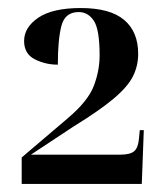

<svg xmlns="http://www.w3.org/2000/svg" viewBox="-20 -845 413 478"><path d="M34 -387V-453L148 -550Q199 -593 213.5 -631Q228 -669 228 -707Q228 -772 213.5 -793.5Q199 -815 176 -815Q142 -815 133 -781Q124 -747 124 -684Q93 -684 66.5 -697.5Q40 -711 40 -743Q40 -777 75.5 -801Q111 -825 181 -825Q254 -825 289 -795.5Q324 -766 324 -711Q324 -681 311 -655Q298 -629 263 -599.5Q228 -570 163 -530L57 -460H280Q304 -460 314 -468.5Q324 -477 326 -500L328 -521H338L333 -387Z"/></svg>

Font: Noto Serif Display SemiCondensed
Style: Bold
Weight: 700
Width: 4
Designer: Monotype Design Team
Foundry: Monotype Imaging Inc.
Version: Version 2.009